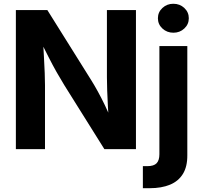

<svg xmlns="http://www.w3.org/2000/svg" viewBox="-20 -780 1060 1004"><path d="M63 0V-727.5H227.5L458.5 -358.4Q474.6 -332.5 492.2 -300.5Q509.8 -268.6 528.6 -229.5Q547.4 -190.4 565.9 -144.5L549.8 -135.7Q546.9 -174.8 544.4 -220Q542 -265.1 540.5 -306.6Q539.1 -348.1 539.1 -376V-727.5H690.9V0H525.9L316.4 -334.5Q295.4 -368.7 275.6 -403.6Q255.9 -438.5 234.1 -481.4Q212.4 -524.4 183.6 -581.5L204.1 -585.4Q207 -532.2 209.7 -484.1Q212.4 -436 213.9 -397.5Q215.3 -358.9 215.3 -335V0ZM813.5 -539.1H959.5V31.2Q960 91.3 936.5 129.4Q913.1 167.5 868.9 185.8Q824.7 204.1 763.2 204.1H727.1V88.9H749.5Q784.7 88.9 799.1 73.5Q813.5 58.1 813.5 26.4ZM886.7 -608.9Q853 -608.9 829.3 -630.9Q805.7 -652.8 805.7 -684.6Q805.7 -716.3 829.3 -738.3Q853 -760.3 886.2 -760.3Q920.4 -760.3 943.8 -738.3Q967.3 -716.3 967.3 -684.6Q967.3 -652.8 943.8 -630.9Q920.4 -608.9 886.7 -608.9Z"/></svg>

Font: Inter 18pt
Style: Bold
Weight: 700
Designer: Rasmus Andersson
Foundry: rsms
Version: Version 4.001;git-66647c0bb